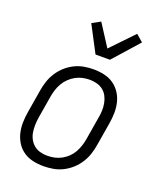

<svg xmlns="http://www.w3.org/2000/svg" viewBox="-143 -855 786 951"><g transform="rotate(20 250.0 -379.5)"><path d="M201 8Q173 8 145.5 2Q118 -4 96 -19Q74 -34 59.5 -56.5Q45 -79 38.5 -105.5Q32 -132 32.5 -160.5Q33 -189 38 -218L58 -338Q62 -363 70 -387.5Q78 -412 92.5 -435Q107 -458 127.5 -476.5Q148 -495 172 -507Q196 -519 221.5 -523.5Q247 -528 272 -528Q300 -528 327.5 -522Q355 -516 377 -501Q399 -486 414 -463.5Q429 -441 435.5 -414.5Q442 -388 441.5 -359.5Q441 -331 436 -302L416 -182Q412 -157 404 -132.5Q396 -108 381.5 -85Q367 -62 346.5 -43.5Q326 -25 302 -13Q278 -1 252 3.5Q226 8 201 8ZM201 -47Q220 -47 239 -51Q258 -55 275.5 -64.5Q293 -74 307.5 -88Q322 -102 331.5 -119Q341 -136 347 -154.5Q353 -173 356 -191L376 -311Q380 -331 380.5 -350.5Q381 -370 377.5 -388.5Q374 -407 365.5 -423.5Q357 -440 342.5 -451.5Q328 -463 309.5 -468Q291 -473 272 -473Q253 -473 234.5 -469Q216 -465 198.5 -455.5Q181 -446 166.5 -432Q152 -418 142 -401Q132 -384 126 -365.5Q120 -347 117 -329L97 -209Q94 -189 93.5 -169.5Q93 -150 96 -131.5Q99 -113 108 -96.5Q117 -80 131 -68.5Q145 -57 163.5 -52Q182 -47 201 -47ZM255 -600 182 -739 226 -763 300 -648 414 -767 451 -735 331 -600Z"/></g></svg>

Font: Iosevka Light Oblique
Style: Regular
Weight: 300
Italic angle: -9°
Monospace: yes
Designer: Belleve Invis
Foundry: Belleve Invis
Version: Version 32.5.0; ttfautohint (v1.8.4)